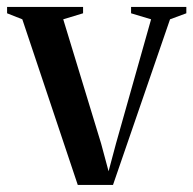

<svg xmlns="http://www.w3.org/2000/svg" viewBox="-34 -522 546 542"><path d="M185.5 0 29 -467.5 -14 -484.5V-502.5H200.5V-484.5L144.5 -467.5L251.5 -116.5L272.5 -38.5L293.5 -117L392.5 -467.5L336 -484.5V-502.5H492V-484.5L446 -467.5L285 0Z"/></svg>

Font: Merriweather 144pt Medium
Style: Regular
Weight: 500
Version: Version 2.100